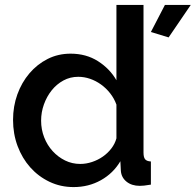

<svg xmlns="http://www.w3.org/2000/svg" viewBox="-20 -750 795 780"><path d="M665 -598 593 -620 650 -730H755ZM279 10Q226 10 181 -11.5Q136 -33 103 -70Q70 -107 51.5 -156.5Q33 -206 33 -263Q33 -318 50.5 -366.5Q68 -415 99.5 -452Q131 -489 173.5 -510.5Q216 -532 267 -532Q330 -532 378 -501.5Q426 -471 453 -424V-730H563V-130Q563 -111 569.5 -103Q576 -95 593 -94V0Q576 3 565.5 4Q555 5 548 5Q515 5 494 -12Q473 -29 471 -56L469 -95Q440 -46 390 -18Q340 10 279 10ZM306 -84Q330 -84 354 -92Q378 -100 398 -114Q418 -128 432.5 -147Q447 -166 453 -188V-325Q444 -350 427.5 -371Q411 -392 390 -407Q369 -422 345.5 -430Q322 -438 298 -438Q265 -438 237.5 -423Q210 -408 190 -383Q170 -358 158.5 -326Q147 -294 147 -260Q147 -224 159.5 -192Q172 -160 194 -136Q216 -112 244.5 -98Q273 -84 306 -84Z"/></svg>

Font: Oxford Sans SemiBold
Style: Regular
Weight: 600
Designer: Matt McInerney, Pablo Impallari, Rodrigo Fuenzalida
Foundry: Matt McInerney, Pablo Impallari, Rodrigo Fuenzalida
Version: Version 3.000g; ttfautohint (v1.5) -l 8 -r 28 -G 28 -x 14 -D